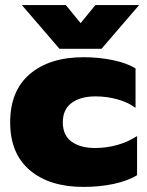

<svg xmlns="http://www.w3.org/2000/svg" viewBox="-20 -720 577 755"><path d="M66 -700H239L297 -629L355 -700H527L379 -528H214ZM20 -239Q20 -363 97.5 -429Q175 -495 309 -495Q369 -495 424 -483.5Q479 -472 513 -451V-296Q483 -318 441.5 -329.5Q400 -341 355 -341Q297 -341 262 -315.5Q227 -290 227 -239Q227 -188 261.5 -163Q296 -138 354 -138Q399 -138 441.5 -150Q484 -162 519 -185V-31Q483 -9 428 3Q373 15 308 15Q175 15 97.5 -50.5Q20 -116 20 -239Z"/></svg>

Font: Prompt ExtraBold
Style: Regular
Weight: 800
Designer: Katatrad Team
Foundry: CadsonDemak
Version: Version 1.000